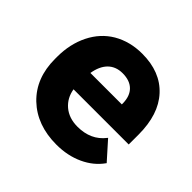

<svg xmlns="http://www.w3.org/2000/svg" viewBox="-135 -650 799 799"><g transform="rotate(45 264.5 -250.5)"><path d="M275.9 -396Q236.3 -396 211.4 -371.1Q187.5 -346.7 180.2 -301.8H365.2V-309.1Q364.3 -351.1 341.3 -373.5Q318.4 -396 275.9 -396ZM291 9.3Q176.3 9.3 105 -58.6Q34.7 -126.5 34.7 -238.8V-251.5Q34.7 -326.7 64.5 -386.7Q94.2 -446.3 148.4 -478.5Q204.6 -511.2 276.4 -511.2Q383.3 -511.2 443.4 -445.8Q503.4 -380.9 503.4 -261.7V-207.5V-204.1H500H178.7Q186 -160.2 217.3 -133.3Q250 -105.5 300.3 -105.5Q378.4 -105.5 420.9 -160.2L423.3 -163.1L425.8 -160.2L491.7 -86.4L493.7 -84.5L492.2 -82.5Q461.4 -39.1 409.2 -15.1Q382.8 -2.9 353.3 3.2Q323.7 9.3 291 9.3Z"/></g></svg>

Font: MAUL Bold
Style: Bold
Weight: 700
Designer: MAUL
Version: Version 1.0; 2020; ttfautohint (v1.8.3)